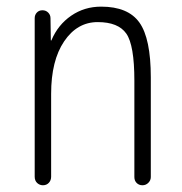

<svg xmlns="http://www.w3.org/2000/svg" viewBox="-20 -550 540 570"><path d="M107.4 0Q97.7 0 90.3 -6.8Q83 -13.7 83 -25.4V-496.1Q83 -505.9 89.4 -512.7Q95.7 -519.5 106 -519.5Q116.2 -519.5 123 -512.7Q129.9 -505.9 129.9 -496.1L130.9 -430.7Q130.9 -429.7 131.8 -429.7Q132.8 -429.7 132.8 -430.7Q152.3 -476.6 191.4 -503.4Q230.5 -530.3 280.3 -530.3Q360.4 -530.3 394 -482.9Q427.7 -435.5 427.7 -320.3V-24.4Q427.7 -14.6 420.4 -7.3Q413.1 0 402.8 0Q392.6 0 385.7 -6.8Q378.9 -13.7 378.9 -24.4V-310.5Q378.9 -416 355 -450.2Q331.1 -484.4 270 -484.4Q209 -484.4 170.4 -427.2Q131.8 -370.1 131.8 -271.5V-25.4Q131.8 -14.6 125 -7.3Q118.2 0 107.4 0Z"/></svg>

Font: Rounded Mgen+ 2m light
Style: Regular
Weight: 200
Designer: [Source Han Sans]
Ryoko NISHIZUKA  (kana & ideographs); Paul D. Hunt (Latin, Greek & Cyrillic); Wenlong ZHANG  (bopomofo
Version: Version 1.059.20150602